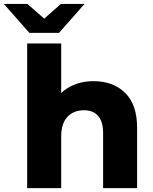

<svg xmlns="http://www.w3.org/2000/svg" viewBox="-73 -965 787 985"><path d="M66.4 -742H240.9V-388.3L200.7 -433.4Q229.9 -489.6 283.9 -519.1Q338 -548.6 406.9 -548.6Q507.9 -548.6 569.2 -488.4Q630.4 -428.3 630.4 -308.9V0H456V-281.4Q456 -341.1 430.5 -370.3Q405 -399.4 358.3 -399.4Q304.8 -399.4 272.8 -365.4Q240.9 -331.3 240.9 -263.7V0H66.4ZM-53.4 -944.9H67.4L206.8 -822.9H100.6L239.9 -944.9H360.8L229.7 -796.4H77.7Z"/></svg>

Font: iiserrat Thin
Style: Regular
Weight: 100
Designer: Akira Ohta
Foundry: Akira Ohta
Version: Version 1.200;Glyphs 3.3.1 (3343)